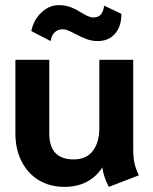

<svg xmlns="http://www.w3.org/2000/svg" viewBox="-20 -718 596 748"><path d="M40 -198V-485H172V-198Q172 -97 267 -97Q317 -97 342 -130.5Q367 -164 367 -219V-485H499V-136Q499 -106 503.5 -84Q508 -62 521 -35L404 10Q395 -6 387.5 -28Q380 -50 379 -66Q329 10 231 10Q175 10 132 -15.5Q89 -41 64.5 -88.5Q40 -136 40 -198ZM102 -597Q111 -641 141.5 -669.5Q172 -698 209 -698Q235 -698 255.5 -690Q276 -682 300 -667Q311 -660 322.5 -655Q334 -650 343 -650Q362 -650 372 -660.5Q382 -671 386 -696L453 -664Q453 -615 428 -586.5Q403 -558 361 -558Q338 -558 317.5 -565.5Q297 -573 273 -586Q256 -595 245 -599.5Q234 -604 224 -604Q207 -604 194 -593Q181 -582 177 -558Z"/></svg>

Font: Niramit
Style: Bold
Weight: 700
Designer: Katatrad Aksorn Co.,Ltd.
Foundry: Cadson Demak Co.,Ltd.
Version: Version 1.001; ttfautohint (v1.6)